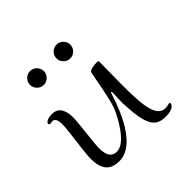

<svg xmlns="http://www.w3.org/2000/svg" viewBox="-95 -369 431 431"><g transform="rotate(-45 120.5 -154.0)"><path d="M151 -100C154 -33 163 -10 198 -10C231 -10 227 -28 227 -24C227 -25 226 -26 225 -26C222 -26 218 -24 212 -24C186 -24 179 -54 179 -127C179 -156 180 -187 180 -203C180 -205 178 -206 176 -206C165 -206 151 -204 150 -198C145 -175 139 -133 129 -104C119 -82 93 -32 65 -32C51 -32 42 -41 42 -66C42 -82 50 -138 50 -156C50 -177 43 -195 22 -195C4 -195 0 -188 0 -186C0 -184 1 -182 4 -182C5 -182 8 -183 11 -183C18 -183 22 -176 22 -162C22 -143 12 -83 12 -63C12 -30 24 -13 54 -13C115 -13 145 -124 148 -131C150 -139 152 -136 152 -132C152 -128 151 -110 151 -100ZM33 -276C33 -264 43 -254 55 -254C67 -254 77 -264 77 -276C77 -288 67 -298 55 -298C43 -298 33 -288 33 -276ZM117 -276C117 -264 127 -254 139 -254C151 -254 161 -264 161 -276C161 -288 151 -298 139 -298C127 -298 117 -288 117 -276Z"/></g></svg>

Font: Stalemate
Style: Regular
Weight: 400
Designer: Astigmatic (AOETI)
Foundry: Astigmatic (AOETI)
Version: Version 001.000